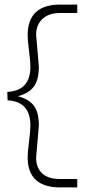

<svg xmlns="http://www.w3.org/2000/svg" viewBox="-20 -720 382 840"><path d="M150 -170 138 -31Q138 13 164 38Q190 63 241 63H318V100H244Q101 100 101 -32Q101 -55 107 -100.5Q113 -146 113 -171Q113 -276 13 -281L12 -318Q113 -323 113 -428Q113 -452 107 -497.5Q101 -543 101 -566Q101 -700 244 -700H318V-663H242Q193 -663 165.5 -637Q138 -611 138 -567L150 -429Q150 -370 127.5 -340.5Q105 -311 58 -299Q105 -287 127.5 -258.5Q150 -230 150 -170Z"/></svg>

Font: Bubbler One
Style: Regular
Weight: 400
Designer: Brenda Gallo (gbrenda1987@gmail.com)
Foundry: Brenda Gallo
Version: Version 1.003